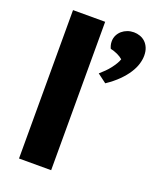

<svg xmlns="http://www.w3.org/2000/svg" viewBox="-145 -866 771 951"><g transform="rotate(20 240.5 -391.0)"><path d="M72.8 -782.2H242.2V0H72.8ZM299.8 -531.2Q313.5 -543 326.4 -555.9Q339.4 -568.8 349.9 -582.5Q360.4 -596.2 368.4 -609.4Q376.5 -622.6 380.4 -634.8Q368.7 -645.5 350.6 -653.8Q332.5 -662.1 314 -666Q310.5 -673.3 308.1 -682.6Q305.7 -691.9 305.7 -702.6Q305.7 -720.2 313 -734.9Q320.3 -749.5 332.5 -760Q344.7 -770.5 360.8 -776.4Q377 -782.2 394.5 -782.2Q411.1 -782.2 427 -776.6Q442.9 -771 454.8 -759.8Q466.8 -748.5 474.1 -731.2Q481.4 -713.9 481.4 -690.4Q481.4 -669.9 474.4 -646.2Q467.3 -622.6 451.2 -597.4Q435.1 -572.3 409.4 -546.6Q383.8 -521 346.7 -496.1Z"/></g></svg>

Font: Proza Libre
Style: Bold
Weight: 700
Designer: Jasper de Waard
Foundry: Jasper de Waard
Version: Version 1.000; ttfautohint (v1.4.1.8-43bc)